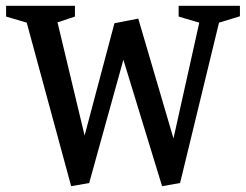

<svg xmlns="http://www.w3.org/2000/svg" viewBox="-20 -632 847 661"><path d="M225 9 72 -554 1 -575V-612H238V-575L178 -555L285 -108H256L374 -552L456 -568L592 -105H566L666 -554L595 -575V-612H806V-576L734 -554L600 -2L538 9L396 -455L413 -456L287 -2Z"/></svg>

Font: Manuale Medium
Style: Regular
Weight: 500
Designer: Eduardo Tunni / Pablo Cosgaya
Foundry: Eduardo Tunni / Pablo Cosgaya
Version: Version 1.002